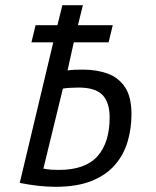

<svg xmlns="http://www.w3.org/2000/svg" viewBox="-20 -713 600 739"><path d="M194 6Q160 6 125.5 2Q91 -2 56 -9L185 -550H101L117 -616H201L220 -693H299L280 -616H414L398 -550H264L240 -442Q254 -444 269.5 -444.5Q285 -445 300 -445Q353 -445 395 -429.5Q437 -414 461.5 -377Q486 -340 486 -273Q486 -219 471.5 -169Q457 -119 423.5 -79.5Q390 -40 333.5 -17Q277 6 194 6ZM206 -59Q308 -59 355 -111.5Q402 -164 402 -261Q402 -319 374.5 -347.5Q347 -376 283 -376Q268 -376 250 -375Q232 -374 222 -372L147 -64Q163 -61 176.5 -60Q190 -59 206 -59Z"/></svg>

Font: Ubuntu Sans Mono
Style: Italic
Weight: 400
Italic angle: -13.5°
Monospace: yes
Designer: Dalton Maag Ltd
Foundry: Dalton Maag Ltd
Version: Version 1.006